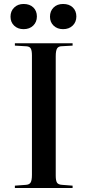

<svg xmlns="http://www.w3.org/2000/svg" viewBox="-20 -948 442 968"><path d="M55 0V-12L110 -16Q128 -17 134.5 -28Q141 -39 141 -67V-669Q141 -694 134.5 -704.5Q128 -715 107 -715L55 -718V-730H346V-718L292 -715Q275 -715 268 -704Q261 -693 261 -664V-63Q261 -37 267.5 -27Q274 -17 294 -16L346 -12V0ZM298 -801Q269 -801 250.5 -818.5Q232 -836 232 -864Q232 -892 250 -910Q268 -928 298 -928Q329 -928 347 -910.5Q365 -893 365 -865Q365 -837 346.5 -819Q328 -801 298 -801ZM99 -801Q70 -801 51.5 -818.5Q33 -836 33 -864Q33 -892 51.5 -910Q70 -928 99 -928Q130 -928 148 -910.5Q166 -893 166 -865Q166 -837 147.5 -819Q129 -801 99 -801Z"/></svg>

Font: Literata 72pt Medium
Style: Regular
Weight: 500
Designer: Latin by Veronika Burian and Jose Scaglione. Greek by Irene Vlachou. Cyrillic by Vera Evstafieva.
Foundry: TypeTogether
Version: Version 3.002